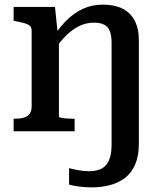

<svg xmlns="http://www.w3.org/2000/svg" viewBox="-20 -568 703 831"><path d="M39 0V-54H42Q65 -54 82 -58.5Q99 -63 108 -75Q117 -87 117 -108V-435Q117 -449 109.5 -456Q102 -463 86.5 -467.5Q71 -472 48 -476L39 -478V-538H218L230 -422L235 -417V-63Q235 -60 245.5 -58Q256 -56 271 -55Q286 -54 299 -54H303V0ZM463 57V-383Q463 -412 456 -431.5Q449 -451 432 -460.5Q415 -470 386 -470Q355 -470 325.5 -456.5Q296 -443 268 -416Q240 -389 212 -347L199 -389Q229 -440 263.5 -475.5Q298 -511 338 -529.5Q378 -548 425 -548Q475 -548 509.5 -531Q544 -514 562.5 -479.5Q581 -445 581 -393V53Q581 107 565 144Q549 181 520.5 202.5Q492 224 455 233.5Q418 243 377 243Q346 243 319 239Q292 235 279 231V160Q296 164 318 168.5Q340 173 366 173Q397 173 418.5 162.5Q440 152 451.5 126.5Q463 101 463 57Z"/></svg>

Font: Roboto Serif Medium
Style: Regular
Weight: 500
Designer: Greg Gazdowicz
Foundry: Commercial Type
Version: Version 1.008